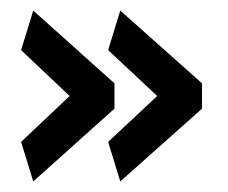

<svg xmlns="http://www.w3.org/2000/svg" viewBox="-20 -427 433 364"><path d="M197 -269 43 -407 20 -332 112 -245 20 -158 43 -83 197 -221ZM363 -269 208 -407 185 -332 278 -245 185 -158 208 -83 363 -221Z"/></svg>

Font: Catamaran Thin SemiBold
Style: Regular
Weight: 600
Version: Version 2.000